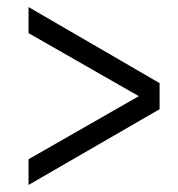

<svg xmlns="http://www.w3.org/2000/svg" viewBox="-20 -525 506 545"><path d="M61 -73 374 -252 61 -431V-505L433 -289V-215L61 0Z"/></svg>

Font: Metropolitano
Style: Regular
Weight: 400
Designer: Fonts by Alex Slobzheninov & Chris M. Simpson / Changes by Cristiano Sobral
Foundry: Fonts by Alex Slobzheninov & Chris M. Simpson / Changes by Cristiano Sobral
Version: Version 1.00;August 30, 2020;FontCreator 13.0.0.2681 64-bit